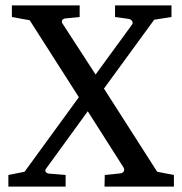

<svg xmlns="http://www.w3.org/2000/svg" viewBox="-20 -691 673 711"><path d="M367 0H624V-43L562 -55L365 -363L551 -618L615 -628V-671H406V-628L457 -621C465 -620 476 -610 469 -600L334 -415L212 -603C205 -614 211 -622 224 -623L275 -628V-671H24V-628L90 -616L272 -331L71 -55L11 -43V0H223V-43L163 -48C151 -49 143 -57 151 -67L305 -279L438 -70C444 -58 435 -50 426 -49L368 -43Z"/></svg>

Font: Veleka
Style: Regular
Weight: 400
Designer: Stefan Peev, Context Ltd, 2016; SIL International, 1997-2014.
Foundry: Stefan Peev, Context Ltd, 2016
Version: Version 1.000